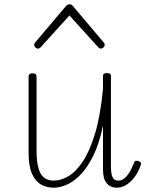

<svg xmlns="http://www.w3.org/2000/svg" viewBox="-20 -856 686 893"><path d="M230 17Q198 17 171.5 2.5Q145 -12 129 -47.5Q113 -83 113 -145V-500Q113 -508 117.5 -511.5Q122 -515 131 -515Q141 -515 145.5 -511.5Q150 -508 150 -500V-155Q150 -108 158 -77Q166 -46 183.5 -31Q201 -16 231 -16Q262 -16 296.5 -35.5Q331 -55 363.5 -102.5Q396 -150 421.5 -233Q447 -316 459 -443V-501Q459 -510 463.5 -513Q468 -516 478 -516Q487 -516 491.5 -513Q496 -510 496 -501V-81Q496 -63 498.5 -48.5Q501 -34 508 -25Q515 -16 529 -16Q544 -16 556 -24.5Q568 -33 580 -51.5Q592 -70 604 -100Q607 -108 612.5 -108.5Q618 -109 625 -106Q633 -104 635 -99Q637 -94 635 -89Q623 -54 604.5 -30.5Q586 -7 565.5 5Q545 17 524 17Q508 17 496 11.5Q484 6 475.5 -4.5Q467 -15 463 -31Q459 -47 459 -68V-272Q442 -189 414.5 -133Q387 -77 355 -44Q323 -11 290.5 3Q258 17 230 17ZM157 -630Q150 -630 144.5 -635.5Q139 -641 139 -648Q139 -650 140.5 -653Q142 -656 144 -659L287 -828Q292 -833 295.5 -834.5Q299 -836 303 -836Q307 -836 311 -834.5Q315 -833 319 -828L462 -659Q465 -656 466 -653Q467 -650 467 -648Q467 -641 461.5 -635.5Q456 -630 449 -630Q445 -630 442.5 -632Q440 -634 437 -636L303 -784L169 -636Q167 -634 164 -632Q161 -630 157 -630Z"/></svg>

Font: Playwrite FR Moderne Thin
Style: Regular
Weight: 250
Version: Version 1.002